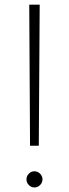

<svg xmlns="http://www.w3.org/2000/svg" viewBox="-20 -802 300 836"><path d="M107.4 -781.7H152.8L148.9 -167.5H110.8ZM105.5 3.7Q95.2 -6.8 95.2 -21Q95.2 -35.2 105.5 -45.7Q115.7 -56.2 129.9 -56.2Q144 -56.2 154.5 -45.7Q165 -35.2 165 -21Q165 -6.8 154.5 3.7Q144 14.2 129.9 14.2Q115.7 14.2 105.5 3.7Z"/></svg>

Font: Spartan MB Light
Style: Regular
Weight: 300
Designer: Matt Bailey, Mirko Velimirovic
Foundry: Matt Bailey
Version: Version 1.005